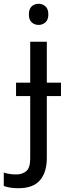

<svg xmlns="http://www.w3.org/2000/svg" viewBox="-75 -757 353 1017"><path d="M-55 157Q-26 167 11 167Q43 167 64 149.5Q85 132 85 83V-248H10V-319H85V-536H173V-319H248V-248H173V80Q173 155 137 197.5Q101 240 22 240Q-4 240 -23 236.5Q-42 233 -55 228ZM130 -737Q150 -737 165.5 -723.5Q181 -710 181 -681Q181 -652 165.5 -638.5Q150 -625 130 -625Q108 -625 93 -638.5Q78 -652 78 -681Q78 -710 93 -723.5Q108 -737 130 -737Z"/></svg>

Font: BC Sans
Style: Regular
Weight: 400
Designer: Monotype Design Team
Province of B.C.
Foundry: Monotype Imaging Inc.
Version: Version 2.000;GOOG;noto-source:20170915:90ef993387c0